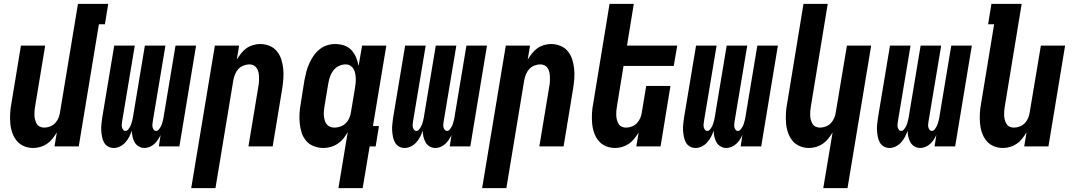

<svg xmlns="http://www.w3.org/2000/svg" viewBox="-20 -755 5540 990"><path d="M152 8Q126 8 103.5 -1.5Q81 -11 66 -29.5Q51 -48 43 -71.5Q35 -95 33 -120.5Q31 -146 32.5 -172Q34 -198 39 -223L88 -520H213L161 -206Q159 -195 158 -183Q157 -171 157.5 -159.5Q158 -148 161 -137Q164 -126 169.5 -116.5Q175 -107 185.5 -102Q196 -97 208 -97Q223 -97 238.5 -103Q254 -109 265 -121Q276 -133 282 -148Q288 -163 290 -179L382 -735H538L521 -630H490L386 0H261L273 -72Q263 -56 251 -40.5Q239 -25 223 -14Q207 -3 188.5 2.5Q170 8 152 8Z M567 8Q550 8 536.5 0Q523 -8 516 -21.5Q509 -35 506 -50.5Q503 -66 502 -82.5Q501 -99 503 -115.5Q505 -132 507 -148L569 -520H675L610 -131Q609 -123 608 -115Q607 -107 608.5 -100Q610 -93 614.5 -86.5Q619 -80 627 -80Q635 -80 641 -87.5Q647 -95 651 -102.5Q655 -110 657.5 -118Q660 -126 662 -134Q664 -142 665.5 -150Q667 -158 668 -166L727 -520H833L768 -131Q767 -123 766 -115Q765 -107 766.5 -100Q768 -93 772.5 -86.5Q777 -80 785 -80Q793 -80 799 -87.5Q805 -95 809 -102.5Q813 -110 815.5 -118Q818 -126 820 -134Q822 -142 823.5 -150Q825 -158 826 -166L885 -520H991L905 0H799L808 -59Q802 -46 794 -34Q786 -22 775.5 -12.5Q765 -3 751.5 2.5Q738 8 725 8Q709 8 695.5 0Q682 -8 674.5 -21Q667 -34 663.5 -49.5Q660 -65 660 -81Q654 -65 646.5 -50Q639 -35 627 -21.5Q615 -8 599 0Q583 8 567 8Z M966 215 1088 -520H1213L1201 -448Q1211 -464 1223 -479.5Q1235 -495 1250.5 -506Q1266 -517 1284.5 -522.5Q1303 -528 1321 -528Q1347 -528 1370 -518.5Q1393 -509 1408 -490.5Q1423 -472 1430.5 -448.5Q1438 -425 1440.5 -399.5Q1443 -374 1441 -348Q1439 -322 1435 -297L1386 0H1261L1313 -314Q1315 -325 1315.5 -337Q1316 -349 1315.5 -360.5Q1315 -372 1312.5 -383Q1310 -394 1304 -403.5Q1298 -413 1288 -418Q1278 -423 1266 -423Q1251 -423 1235.5 -417Q1220 -411 1209 -399Q1198 -387 1192 -372Q1186 -357 1183 -341L1091 215Z M1704 -97Q1719 -97 1735 -102.5Q1751 -108 1763 -120Q1775 -132 1781.5 -147.5Q1788 -163 1790 -179L1810 -299Q1812 -312 1813.5 -325Q1815 -338 1814.5 -351Q1814 -364 1811.5 -376.5Q1809 -389 1803 -399.5Q1797 -410 1786.5 -416.5Q1776 -423 1762 -423Q1745 -423 1728 -415Q1711 -407 1699.5 -392.5Q1688 -378 1682 -361Q1676 -344 1673 -326L1653 -206Q1651 -194 1650 -182Q1649 -170 1650 -158.5Q1651 -147 1654 -135.5Q1657 -124 1663.5 -115.5Q1670 -107 1680.5 -102Q1691 -97 1704 -97ZM1725 215 1773 -74Q1763 -56 1750.5 -40.5Q1738 -25 1721.5 -14Q1705 -3 1686 2.5Q1667 8 1648 8Q1622 8 1598.5 -1Q1575 -10 1559 -28.5Q1543 -47 1535.5 -70.5Q1528 -94 1525.5 -119.5Q1523 -145 1524.5 -171Q1526 -197 1531 -223L1550 -343Q1554 -364 1559.5 -385Q1565 -406 1574 -426.5Q1583 -447 1596 -466Q1609 -485 1626.5 -499.5Q1644 -514 1665 -521Q1686 -528 1707 -528Q1732 -528 1754.5 -520.5Q1777 -513 1792 -496.5Q1807 -480 1816 -459Q1825 -438 1829 -415L1847 -520H1972L1903 -105H1934L1917 0H1886L1850 215Z M2067 8Q2050 8 2036.5 0Q2023 -8 2016 -21.5Q2009 -35 2006 -50.5Q2003 -66 2002 -82.5Q2001 -99 2003 -115.5Q2005 -132 2007 -148L2069 -520H2175L2110 -131Q2109 -123 2108 -115Q2107 -107 2108.5 -100Q2110 -93 2114.5 -86.5Q2119 -80 2127 -80Q2135 -80 2141 -87.5Q2147 -95 2151 -102.5Q2155 -110 2157.5 -118Q2160 -126 2162 -134Q2164 -142 2165.5 -150Q2167 -158 2168 -166L2227 -520H2333L2268 -131Q2267 -123 2266 -115Q2265 -107 2266.5 -100Q2268 -93 2272.5 -86.5Q2277 -80 2285 -80Q2293 -80 2299 -87.5Q2305 -95 2309 -102.5Q2313 -110 2315.5 -118Q2318 -126 2320 -134Q2322 -142 2323.5 -150Q2325 -158 2326 -166L2385 -520H2491L2405 0H2299L2308 -59Q2302 -46 2294 -34Q2286 -22 2275.5 -12.5Q2265 -3 2251.5 2.5Q2238 8 2225 8Q2209 8 2195.5 0Q2182 -8 2174.5 -21Q2167 -34 2163.5 -49.5Q2160 -65 2160 -81Q2154 -65 2146.5 -50Q2139 -35 2127 -21.5Q2115 -8 2099 0Q2083 8 2067 8Z M2466 215 2588 -520H2713L2701 -448Q2711 -464 2723 -479.5Q2735 -495 2750.5 -506Q2766 -517 2784.5 -522.5Q2803 -528 2821 -528Q2847 -528 2870 -518.5Q2893 -509 2908 -490.5Q2923 -472 2930.5 -448.5Q2938 -425 2940.5 -399.5Q2943 -374 2941 -348Q2939 -322 2935 -297L2886 0H2761L2813 -314Q2815 -325 2815.5 -337Q2816 -349 2815.5 -360.5Q2815 -372 2812.5 -383Q2810 -394 2804 -403.5Q2798 -413 2788 -418Q2778 -423 2766 -423Q2751 -423 2735.5 -417Q2720 -411 2709 -399Q2698 -387 2692 -372Q2686 -357 2683 -341L2591 215Z M3152 8Q3126 8 3103.5 -1.5Q3081 -11 3066 -29.5Q3051 -48 3043 -71.5Q3035 -95 3033 -120.5Q3031 -146 3032.5 -172Q3034 -198 3039 -223L3123 -735H3248L3213 -520H3472L3454 -415H3195L3161 -206Q3159 -195 3158 -183Q3157 -171 3157.5 -159.5Q3158 -148 3161 -137Q3164 -126 3169.5 -116.5Q3175 -107 3185.5 -102Q3196 -97 3208 -97Q3223 -97 3238.5 -103Q3254 -109 3265 -121Q3276 -133 3282 -148Q3288 -163 3290 -179L3312 -312H3437L3386 0H3261L3273 -72Q3263 -56 3251 -40.5Q3239 -25 3223 -14Q3207 -3 3188.5 2.5Q3170 8 3152 8Z M3567 8Q3550 8 3536.5 0Q3523 -8 3516 -21.5Q3509 -35 3506 -50.5Q3503 -66 3502 -82.5Q3501 -99 3503 -115.5Q3505 -132 3507 -148L3569 -520H3675L3610 -131Q3609 -123 3608 -115Q3607 -107 3608.5 -100Q3610 -93 3614.5 -86.5Q3619 -80 3627 -80Q3635 -80 3641 -87.5Q3647 -95 3651 -102.5Q3655 -110 3657.5 -118Q3660 -126 3662 -134Q3664 -142 3665.5 -150Q3667 -158 3668 -166L3727 -520H3833L3768 -131Q3767 -123 3766 -115Q3765 -107 3766.5 -100Q3768 -93 3772.5 -86.5Q3777 -80 3785 -80Q3793 -80 3799 -87.5Q3805 -95 3809 -102.5Q3813 -110 3815.5 -118Q3818 -126 3820 -134Q3822 -142 3823.5 -150Q3825 -158 3826 -166L3885 -520H3991L3905 0H3799L3808 -59Q3802 -46 3794 -34Q3786 -22 3775.5 -12.5Q3765 -3 3751.5 2.5Q3738 8 3725 8Q3709 8 3695.5 0Q3682 -8 3674.5 -21Q3667 -34 3663.5 -49.5Q3660 -65 3660 -81Q3654 -65 3646.5 -50Q3639 -35 3627 -21.5Q3615 -8 3599 0Q3583 8 3567 8Z M4225 215 4273 -72Q4263 -56 4251 -40.5Q4239 -25 4223 -14Q4207 -3 4188.5 2.5Q4170 8 4152 8Q4126 8 4103.5 -1.5Q4081 -11 4066 -29.5Q4051 -48 4043 -71.5Q4035 -95 4033 -120.5Q4031 -146 4032.5 -172Q4034 -198 4039 -223L4123 -735H4248L4161 -206Q4159 -195 4158 -183Q4157 -171 4157.5 -159.5Q4158 -148 4161 -137Q4164 -126 4169.5 -116.5Q4175 -107 4185.5 -102Q4196 -97 4208 -97Q4223 -97 4238.5 -103Q4254 -109 4265 -121Q4276 -133 4282 -148Q4288 -163 4290 -179L4347 -520H4472L4350 215Z M4567 8Q4550 8 4536.5 0Q4523 -8 4516 -21.5Q4509 -35 4506 -50.5Q4503 -66 4502 -82.5Q4501 -99 4503 -115.5Q4505 -132 4507 -148L4569 -520H4675L4610 -131Q4609 -123 4608 -115Q4607 -107 4608.5 -100Q4610 -93 4614.5 -86.5Q4619 -80 4627 -80Q4635 -80 4641 -87.5Q4647 -95 4651 -102.5Q4655 -110 4657.5 -118Q4660 -126 4662 -134Q4664 -142 4665.5 -150Q4667 -158 4668 -166L4727 -520H4833L4768 -131Q4767 -123 4766 -115Q4765 -107 4766.5 -100Q4768 -93 4772.5 -86.5Q4777 -80 4785 -80Q4793 -80 4799 -87.5Q4805 -95 4809 -102.5Q4813 -110 4815.5 -118Q4818 -126 4820 -134Q4822 -142 4823.5 -150Q4825 -158 4826 -166L4885 -520H4991L4905 0H4799L4808 -59Q4802 -46 4794 -34Q4786 -22 4775.5 -12.5Q4765 -3 4751.5 2.5Q4738 8 4725 8Q4709 8 4695.5 0Q4682 -8 4674.5 -21Q4667 -34 4663.5 -49.5Q4660 -65 4660 -81Q4654 -65 4646.5 -50Q4639 -35 4627 -21.5Q4615 -8 4599 0Q4583 8 4567 8Z M5152 8Q5126 8 5103.5 -1.5Q5081 -11 5066 -29.5Q5051 -48 5043 -71.5Q5035 -95 5033 -120.5Q5031 -146 5032.5 -172Q5034 -198 5039 -223L5106 -630H5075L5092 -735H5248L5161 -206Q5159 -195 5158 -183Q5157 -171 5157.5 -159.5Q5158 -148 5161 -137Q5164 -126 5169.5 -116.5Q5175 -107 5185.5 -102Q5196 -97 5208 -97Q5223 -97 5238.5 -103Q5254 -109 5265 -121Q5276 -133 5282 -148Q5288 -163 5290 -179L5347 -520H5472L5386 0H5261L5273 -72Q5263 -56 5251 -40.5Q5239 -25 5223 -14Q5207 -3 5188.5 2.5Q5170 8 5152 8Z"/></svg>

Font: Iosevka Term Curly XBd Obl
Style: Regular
Weight: 800
Italic angle: -9°
Designer: Belleve Invis
Foundry: Belleve Invis
Version: Version 32.3.0